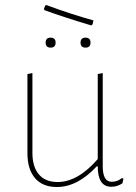

<svg xmlns="http://www.w3.org/2000/svg" viewBox="-20 -746 544 770"><path d="M346 -644Q239 -676 159 -705L156 -710L161 -723L165 -726Q262 -690 355 -664L351 -648ZM203 -575Q203 -555 183 -555Q163 -555 163 -575Q163 -595 183 -595Q203 -595 203 -575ZM343 -575Q343 -555 323 -555Q303 -555 303 -575Q303 -595 323 -595Q343 -595 343 -575ZM208 4Q151 4 120.5 -31.5Q90 -67 90 -132V-449L110 -453V-133Q110 -77 136 -46.5Q162 -16 211 -16Q292 -16 372 -108V-449L392 -453V-79Q392 -17 428 -17Q451 -17 469 -32L475 -29L471 -11Q451 3 426 3Q372 3 372 -79H368Q291 4 208 4Z"/></svg>

Font: Alegreya Sans Thin
Style: Regular
Weight: 100
Designer: Juan Pablo del Peral
Foundry: Huerta Tipografica
Version: Version 2.007